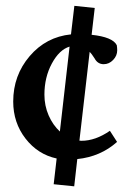

<svg xmlns="http://www.w3.org/2000/svg" viewBox="-20 -659 448 667"><path d="M237.8 -11.7 166.5 -19 176.8 -108.4Q111.3 -122.6 68.6 -177.7Q25.9 -232.9 25.9 -306.2Q25.9 -397 83 -463.9Q140.1 -530.8 226.6 -539.6L238.3 -638.7L309.1 -631.3L298.3 -538.1Q371.6 -530.3 385.7 -502Q387.2 -492.7 387.2 -484.4Q387.2 -465.3 373 -450.7Q358.9 -436 340.3 -436Q319.3 -436 308.6 -456.1Q298.3 -472.2 291.5 -479L255.9 -170.4Q256.8 -170.4 259.3 -170.2Q261.7 -169.9 263.2 -169.9Q311.5 -169.9 361.8 -204.6L386.7 -166Q329.1 -114.7 248.5 -106.4ZM134.3 -330.1Q134.3 -292 148.9 -258.3Q163.6 -224.6 188 -202.1L221.7 -497.1Q186 -486.3 160.2 -438.5Q134.3 -390.6 134.3 -330.1Z"/></svg>

Font: Elstob 10pt SemiBold
Style: Regular
Weight: 600
Designer: Peter S. Baker
Version: Version 1.015